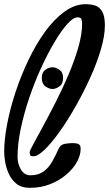

<svg xmlns="http://www.w3.org/2000/svg" viewBox="-20 -899 522 919"><path d="M123 0Q82 0 57.5 -20.5Q33 -41 20.5 -70.5Q8 -100 4 -128.5Q0 -157 0 -173Q0 -230 14 -304Q28 -378 54 -457Q80 -536 116 -611.5Q152 -687 195.5 -747Q239 -807 288.5 -843Q338 -879 390 -879Q415 -879 435.5 -872.5Q456 -866 469 -844Q482 -822 482 -777Q482 -728 463 -663Q444 -598 412 -527.5Q380 -457 342 -390Q304 -323 265.5 -269Q227 -215 194 -183Q161 -151 140 -151Q129 -151 125.5 -155Q122 -159 122 -171Q122 -177 140 -210Q158 -243 186.5 -295.5Q215 -348 247.5 -412Q280 -476 308.5 -543Q337 -610 355 -673Q373 -736 373 -785Q373 -797 370 -806.5Q367 -816 351 -816Q331 -816 302.5 -784.5Q274 -753 241.5 -698.5Q209 -644 177.5 -575.5Q146 -507 120.5 -432Q95 -357 79.5 -284Q64 -211 64 -148Q64 -114 80.5 -87Q97 -60 125 -60Q164 -60 188.5 -78Q213 -96 229.5 -125Q246 -154 260 -186Q269 -207 290 -210.5Q311 -214 326 -214Q349 -214 357.5 -208.5Q366 -203 366 -186Q366 -156 348 -123.5Q330 -91 297 -63Q264 -35 220 -17.5Q176 0 123 0ZM231 -473Q215 -473 197.5 -485.5Q180 -498 180 -526Q180 -553 197.5 -565Q215 -577 231 -577Q247 -577 264.5 -565Q282 -553 282 -526Q282 -498 264.5 -485.5Q247 -473 231 -473Z"/></svg>

Font: Solitreo
Style: Regular
Weight: 400
Designer: Nathan Gross, Bryan Kirschen, Binghamton University
Foundry: Eli Heuer
Version: Version 1.100; ttfautohint (v1.8.4.7-5d5b)